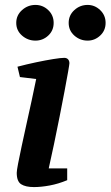

<svg xmlns="http://www.w3.org/2000/svg" viewBox="-20 -750 449 780"><path d="M118 10Q84 10 66 -1.5Q48 -13 48 -48Q48 -57 53.5 -85.5Q59 -114 68 -156Q77 -198 87.5 -245.5Q98 -293 108.5 -341Q119 -389 127 -429L61 -437L51 -479Q89 -489 127 -497Q165 -505 196 -510Q227 -515 241 -515Q251 -515 256.5 -509Q262 -503 262 -493Q262 -489 256.5 -457.5Q251 -426 242 -378.5Q233 -331 222 -275.5Q211 -220 199.5 -165Q188 -110 178 -66H253V-18Q217 -3 182 3.5Q147 10 118 10ZM336 -585Q305 -585 282 -605.5Q259 -626 259 -657Q259 -688 282 -709Q305 -730 336 -730Q365 -730 387 -709Q409 -688 409 -657Q409 -626 387 -605.5Q365 -585 336 -585ZM124 -585Q93 -585 69.5 -605.5Q46 -626 46 -657Q46 -688 69.5 -709Q93 -730 124 -730Q154 -730 176 -709Q198 -688 198 -657Q198 -626 176 -605.5Q154 -585 124 -585Z"/></svg>

Font: Manuale
Style: Italic
Weight: 400
Italic angle: -11°
Designer: Eduardo Tunni / Pablo Cosgaya
Foundry: Eduardo Tunni / Pablo Cosgaya
Version: Version 1.002